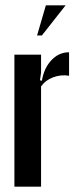

<svg xmlns="http://www.w3.org/2000/svg" viewBox="-20 -700 287 720"><path d="M134 -495V-428L130 -399L137 -397Q145 -445 173 -474.5Q201 -504 239 -504V-416Q208 -421 179 -410Q150 -399 134 -376V0H34V-495ZM119 -567 152 -680H226L137 -567Z"/></svg>

Font: Moniqa Extra Bold Narrow Heading
Style: Regular
Weight: 800
Width: 4
Designer: Rajesh Rajput
Foundry: Rajesh Rajput
Version: Version 1.000;December 15, 2022;FontCreator 14.0.0.2794 32-b